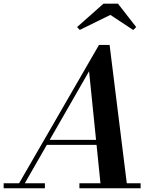

<svg xmlns="http://www.w3.org/2000/svg" viewBox="-66 -1004 840 1024"><path d="M20.5 0 462 -764.5H518.5L613.5 0H472.5L409 -624L51 0ZM-46.5 0V-26.5H173.5V0ZM357.5 0V-26.5H684V0ZM180 -231.5V-258H513V-231.5ZM359.5 -844.5 345 -859.5 486 -984.5H563L660.5 -859.5L644.5 -844L522.5 -924.5Z"/></svg>

Font: Bodoni Moda 9pt SemiBold
Style: Italic
Weight: 600
Italic angle: -13°
Designer: Owen Earl
Foundry: indestructible type
Version: Version 2.004